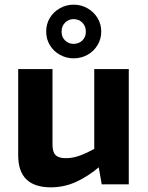

<svg xmlns="http://www.w3.org/2000/svg" viewBox="-20 -790 633 823"><path d="M205 -494V-169Q205 -138 218.5 -125Q232 -112 262 -112Q293 -112 323.5 -123.5Q354 -135 400 -160L411 -79Q357 -33 305.5 -10Q254 13 198 13Q58 13 58 -124V-494ZM532 -494V0H416L399 -97L384 -111V-494ZM296 -770Q328 -770 355 -754.5Q382 -739 398 -713Q414 -687 414 -655Q414 -623 398 -596.5Q382 -570 355 -555Q328 -540 296 -540Q264 -540 237 -555Q210 -570 194 -596Q178 -622 178 -655Q178 -687 193.5 -713Q209 -739 236.5 -754.5Q264 -770 296 -770ZM295 -708Q274 -708 259 -693Q244 -678 244 -654Q244 -631 259 -616.5Q274 -602 295 -602Q318 -602 333 -616.5Q348 -631 348 -654Q348 -678 333 -693Q318 -708 295 -708Z"/></svg>

Font: Exo 2
Style: Bold
Weight: 700
Designer: Natanael Gama
Foundry: Natanael Gama
Version: Version 2.010